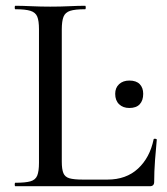

<svg xmlns="http://www.w3.org/2000/svg" viewBox="-20 -645 577 665"><path d="M194 -543V-85Q194 -59 199.5 -45.5Q205 -32 220.5 -27.5Q236 -23 267 -23H352Q417 -23 458 -61Q499 -99 512 -162Q512 -165 517.5 -164.5Q523 -164 523 -161Q520 -132 517 -91Q514 -50 514 -15Q514 0 499 0H33Q31 0 31 -6Q31 -12 33 -12Q68 -12 85.5 -17Q103 -22 109 -37Q115 -52 115 -81V-544Q115 -573 109 -587.5Q103 -602 85.5 -607.5Q68 -613 33 -613Q31 -613 31 -619Q31 -625 33 -625Q57 -625 88.5 -623.5Q120 -622 154 -622Q190 -622 220.5 -623.5Q251 -625 275 -625Q277 -625 277 -619Q277 -613 275 -613Q240 -613 223 -607.5Q206 -602 200 -587Q194 -572 194 -543ZM428 -271Q406 -271 392.5 -284Q379 -297 379 -320Q379 -341 392.5 -353.5Q406 -366 428 -366Q452 -366 464 -353.5Q476 -341 476 -320Q476 -297 464 -284Q452 -271 428 -271Z"/></svg>

Font: Cormorant Light Medium
Style: Regular
Weight: 500
Version: Version 4.000